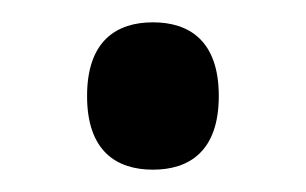

<svg xmlns="http://www.w3.org/2000/svg" viewBox="-20 -145 274 172"><path d="M117 7C149 7 176 -9 176 -59C176 -109 149 -125 117 -125C85 -125 58 -109 58 -59C58 -9 85 7 117 7Z"/></svg>

Font: Noto Serif Ethiopic SemiCondensed
Style: Regular
Weight: 400
Width: 4
Designer: Monotype Design Team
Foundry: Monotype Imaging Inc.
Version: Version 2.102